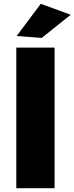

<svg xmlns="http://www.w3.org/2000/svg" viewBox="-20 -993 393 1013"><path d="M66 -742H268V0H66ZM195 -973 353 -915 200 -793 68 -803Z"/></svg>

Font: #9Slide03 Montserrat ExtraBold
Style: Regular
Weight: 800
Designer: Julieta Ulanovsky
Foundry: Julieta Ulanovsky
Version: Version 6.001